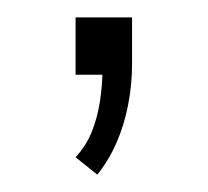

<svg xmlns="http://www.w3.org/2000/svg" viewBox="-20 -86 239 221"><path d="M92 115 67 95Q79 82 85.5 66Q92 50 95 31Q98 12 98 -9L106 0H67V-66H132V-12Q132 11 127.5 34.5Q123 58 114 78.5Q105 99 92 115Z"/></svg>

Font: Nunito Sans 10pt Condensed ExtraLight
Style: Regular
Weight: 250
Width: 3
Designer: Vernon Adams
Foundry: Vernon Adams
Version: Version 3.101;gftools[0.9.27]